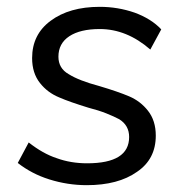

<svg xmlns="http://www.w3.org/2000/svg" viewBox="-20 -535 536 562"><path d="M234 7Q178 7 124 -10Q73 -26 32 -58L64 -118Q106 -85 146 -72Q187 -57 235 -57Q358 -57 358 -134Q358 -168 329 -186Q314 -194 291.5 -203Q269 -212 238 -220Q212 -228 190.5 -235.5Q169 -243 153 -250Q119 -264 97 -292Q74 -321 74 -365Q74 -434 128 -474Q183 -515 272 -515Q325 -515 374 -498Q423 -480 452 -449L420 -390Q351 -450 272 -450Q215 -450 183 -429Q151 -408 151 -369Q151 -335 181 -318Q211 -299 271 -283Q325 -267 358 -253Q391 -239 413 -211Q436 -182 436 -138Q436 -69 381 -32Q326 7 234 7Z"/></svg>

Font: PRinguin Sans
Style: Italic
Weight: 400
Designer: Vernon Adams
Foundry: Vernon Adams
Version: ""